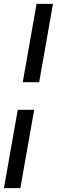

<svg xmlns="http://www.w3.org/2000/svg" viewBox="-52 -770 296 1000"><path d="M66.5 -342 138.5 -750H224L152 -342ZM-31.5 210 40.5 -198H126L54 210Z"/></svg>

Font: Cabin Condensed
Style: Italic
Weight: 400
Width: 3
Italic angle: -10°
Designer: Pablo Impallari
Foundry: Pablo Impallari. http://www.impallari.com Igino Marini. http://www.ikern.com
Version: Version 3.001; ttfautohint (v1.8.3)